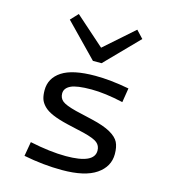

<svg xmlns="http://www.w3.org/2000/svg" viewBox="-113 -842 840 946"><g transform="rotate(15 307.0 -369.0)"><path d="M505.9 -712.9 342.8 -545.9H298.8L136.2 -712.9L171.9 -751L320.8 -619.1L470.2 -751ZM522 -129.9Q522 -65.9 464.4 -26.4Q406.7 13.2 290 13.2Q194.8 13.2 94.2 -6.8L106.9 -80.1Q210.9 -58.1 291 -58.1Q435.1 -58.1 435.1 -124Q435.1 -149.4 417 -164.1Q398.9 -178.7 346.2 -191.9L258.8 -211.9Q211.4 -223.1 181.2 -236.1Q150.9 -249 134.3 -265.9Q117.7 -282.7 111.8 -301Q106 -319.3 106 -345.2Q106 -406.7 160.4 -442.4Q214.8 -478 330.1 -478Q407.7 -478 502.9 -460L491.2 -387.2Q397.9 -408.2 329.1 -408.2Q253.9 -408.2 223.9 -393.6Q193.8 -378.9 193.8 -352.1Q193.8 -328.1 211.2 -314Q228.5 -299.8 282.2 -286.1L368.2 -266.1Q431.2 -251.5 465.1 -232.2Q499 -212.9 510.5 -189.7Q522 -166.5 522 -129.9Z"/></g></svg>

Font: IntelOne Mono
Style: Regular
Weight: 400
Designer: Fred Shallcrass
Foundry: Frere-Jones Type LLC
Version: Version 1.200;hotconv 1.1.0;makeotfexe 2.6.0;FJTRelease1.2